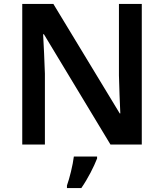

<svg xmlns="http://www.w3.org/2000/svg" viewBox="-20 -734 833 975"><path d="M700 0V-714H584V-351C585 -286 589 -211 591 -158H588L251 -714H93V0H208V-360C206 -430 202 -500 199 -560H203L541 0ZM473 71V61H355C350 104 333 172 320 208V221H393C427 172 457 112 473 71Z"/></svg>

Font: Noto Sans Gunjala Gondi Semibold
Style: Regular
Weight: 400
Designer: Ek Type
Foundry: Ek Type
Version: Version 1.004